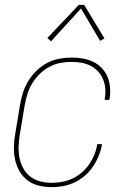

<svg xmlns="http://www.w3.org/2000/svg" viewBox="-20 -766 540 794"><path d="M194 8Q166 8 140 1.5Q114 -5 94 -20Q74 -35 61 -57.5Q48 -80 42.5 -105.5Q37 -131 37.5 -158.5Q38 -186 43 -213L63 -333Q67 -358 75 -383Q83 -408 97 -431Q111 -454 131 -473.5Q151 -493 174.5 -505.5Q198 -518 224 -523Q250 -528 275 -528Q299 -528 322 -524Q345 -520 365 -510.5Q385 -501 400.5 -485Q416 -469 424.5 -448.5Q433 -428 435 -404.5Q437 -381 433 -357Q433 -356 432.5 -355Q432 -354 432 -353H413Q413 -354 413 -355Q413 -356 413 -357Q417 -378 415.5 -398.5Q414 -419 406.5 -437.5Q399 -456 385.5 -470.5Q372 -485 354.5 -494Q337 -503 316.5 -506.5Q296 -510 275 -510Q252 -510 228.5 -505.5Q205 -501 183 -489Q161 -477 143 -459Q125 -441 112.5 -420Q100 -399 93 -376Q86 -353 82 -330L62 -210Q58 -186 57 -161.5Q56 -137 60.5 -114Q65 -91 76 -70.5Q87 -50 105 -36Q123 -22 146 -16Q169 -10 194 -10Q215 -10 237 -14Q259 -18 279.5 -27.5Q300 -37 318 -52.5Q336 -68 349 -87Q362 -106 370.5 -127Q379 -148 382 -170H402Q398 -146 388.5 -122.5Q379 -99 365 -78Q351 -57 331.5 -40Q312 -23 289 -12Q266 -1 241.5 3.5Q217 8 194 8ZM191 -595 176 -609 306 -746H328L412 -607L394 -597L315 -731Z"/></svg>

Font: Iosevka SS04 Thin Oblique
Style: Regular
Weight: 100
Italic angle: -9°
Monospace: yes
Designer: Belleve Invis
Foundry: Belleve Invis
Version: Version 19.0.0; ttfautohint (v1.8.4)